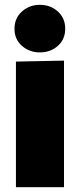

<svg xmlns="http://www.w3.org/2000/svg" viewBox="-20 -775 331 795"><path d="M145 -558Q102 -558 71 -585Q40 -612 40 -656Q40 -700 71 -727.5Q102 -755 145 -755Q189 -755 219.5 -727.5Q250 -700 250 -656Q250 -612 219.5 -585Q189 -558 145 -558ZM46 -520 245 -524V0H46Z"/></svg>

Font: Murecho Black
Style: Regular
Weight: 900
Designer: Neil Summerour
Foundry: Positype
Version: Version 1.010; ttfautohint (v1.8.3)